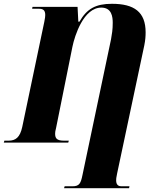

<svg xmlns="http://www.w3.org/2000/svg" viewBox="-42 -750 826 1010"><path d="M295 240H637L639 230H596C583 230 569 224 569 199C569 191 569 187 574 163L717 -511C723 -541 724 -561 724 -580C724 -687 664 -730 547 -730C461 -730 415 -704 376 -636H370L366 -714H129L127 -704H162C184 -704 196 -697 196 -671C196 -663 195 -656 191 -635L75 -82C63 -27 40 -10 3 -10H-19L-22 0H317L320 -10H295C256 -10 248 -23 248 -47C248 -55 249 -61 253 -77L339 -504C351 -563 398 -710 491 -710C546 -710 551 -661 551 -630C551 -594 547 -571 542 -543L392 170C383 214 376 230 339 230H298Z"/></svg>

Font: Noto Serif Display Condensed Black
Style: Italic
Weight: 900
Width: 3
Italic angle: -12°
Designer: Monotype Design Team
Foundry: Monotype Imaging Inc.
Version: Version 2.009